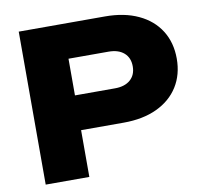

<svg xmlns="http://www.w3.org/2000/svg" viewBox="-82 -838 981 927"><g transform="rotate(-10 408.5 -375.0)"><path d="M797.2 -489.6Q797.2 -411.2 760.3 -352.5Q723.4 -293.8 654.6 -261.5Q585.7 -229.2 491.4 -229.2H167.4V-399.7H478.6Q526.8 -399.7 554.1 -423.6Q581.4 -447.6 581.4 -489.6Q581.4 -531.7 554.1 -555.6Q526.8 -579.5 478.6 -579.5H186.2L282.3 -678V0H68.4V-750H491.4Q585.7 -750 654.6 -717.7Q723.4 -685.5 760.3 -626.8Q797.2 -568.1 797.2 -489.6Z"/></g></svg>

Font: Unbounded Variable
Style: Regular
Weight: 400
Designer: Luke Prowse, Jean-Baptiste Morizot, Fátima Lázaro, Florian Runge
Foundry: NaN
Version: Version 1.600;FEAKit 1.0